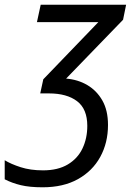

<svg xmlns="http://www.w3.org/2000/svg" viewBox="-86 -556 570 816"><path d="M95 240Q40 240 2.5 231Q-35 222 -66 206V125Q-40 141 1.5 154.5Q43 168 97 168Q160 168 202 143Q244 118 264.5 75Q285 32 285 -21Q285 -93 241.5 -126Q198 -159 122 -159H85L98 -219L332 -462H71L87 -536H450L437 -472L195 -222Q245 -218 285 -194.5Q325 -171 349 -129Q373 -87 373 -25Q373 51 340 111Q307 171 245 205.5Q183 240 95 240Z"/></svg>

Font: Noto Sans
Style: Italic
Weight: 400
Italic angle: -12°
Designer: Monotype Design Team
Foundry: Monotype Imaging Inc.
Version: Version 2.013; ttfautohint (v1.8.4.7-5d5b)